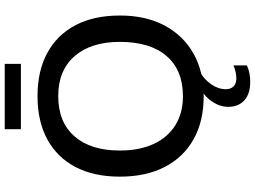

<svg xmlns="http://www.w3.org/2000/svg" viewBox="-154 -724 1086 818"><g transform="rotate(-90 389.0 -315.0)"><path d="M731.9 -347.2Q731.9 -237.8 689.7 -157.7Q647.5 -77.6 570.3 -33.9Q493.2 9.8 387.7 9.8Q281.7 9.8 204.8 -33.2Q127.9 -76.2 86.7 -156.2Q45.4 -236.3 45.4 -347.2Q45.4 -457.5 86.2 -535.9Q127 -614.3 203.9 -656.2Q280.8 -698.2 388.7 -698.2Q495.6 -698.2 572.5 -656.5Q649.4 -614.7 690.7 -536.4Q731.9 -458 731.9 -347.2ZM619.6 -347.2Q619.6 -469.7 559.1 -539.8Q498.5 -609.9 388.7 -609.9Q277.8 -609.9 217.3 -540.8Q156.7 -471.7 156.7 -347.2Q156.7 -264.6 184.3 -204.3Q211.9 -144 263.9 -111.3Q315.9 -78.6 387.7 -78.6Q499.5 -78.6 559.6 -148.7Q619.6 -218.8 619.6 -347.2ZM519.5 193.8Q488.8 208 449.7 208Q397.5 208 370.1 182.6Q342.8 157.2 342.8 114.7Q342.8 79.6 364 47.4Q385.3 15.1 418.9 -3.4H486.8Q459 13.2 438.5 42.5Q418 71.8 418 104.5Q418 125 429.9 137Q441.9 148.9 463.9 148.9Q490.2 148.9 519.5 136.7ZM247.6 -837.9H525.9V-769H247.6Z"/></g></svg>

Font: Arimo Medium
Style: Regular
Weight: 500
Designer: Steve Matteson
Foundry: Monotype Imaging Inc.
Version: Version 1.33